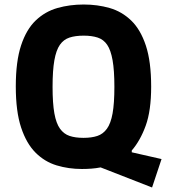

<svg xmlns="http://www.w3.org/2000/svg" viewBox="-20 -736 763 851"><path d="M654 95 426 6Q405 10 384.5 11.5Q364 13 343 13Q284 13 231 -3Q178 -19 137.5 -59.5Q97 -100 73.5 -171Q50 -242 50 -353Q50 -464 73.5 -535Q97 -606 138.5 -645.5Q180 -685 234.5 -700.5Q289 -716 351 -716Q412 -716 466 -700.5Q520 -685 561.5 -645Q603 -605 626.5 -534Q650 -463 650 -352Q650 -246 626 -179.5Q602 -113 564 -69V-61L696 -31ZM350 -125Q386 -125 411.5 -133.5Q437 -142 454 -165.5Q471 -189 479 -233.5Q487 -278 487 -351Q487 -424 479 -469Q471 -514 455 -537.5Q439 -561 413 -569.5Q387 -578 351 -578Q314 -578 288 -569.5Q262 -561 245.5 -537.5Q229 -514 221 -469Q213 -424 213 -351Q213 -278 221 -233.5Q229 -189 246 -165.5Q263 -142 288.5 -133.5Q314 -125 350 -125Z"/></svg>

Font: Ruda SemiBold
Style: Bold
Weight: 900
Designer: Mariela Monsalve and Angelina Sanchez
Foundry: Mariela Monsalve and Angelina Sanchez
Version: Version 2.000